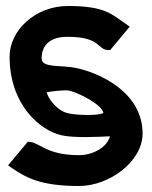

<svg xmlns="http://www.w3.org/2000/svg" viewBox="-20 -610 508 641"><path d="M187 -158C228 -149 309 -153 347 -155C337 -117 289 -92 244 -92C136 -92 113 -133 81 -136L73 -137L7 -58L21 -48C69 -16 117 11 244 11C345 11 456 -71 456 -164C456 -303 311 -367 234 -383C183 -394 119 -382 119 -415C119 -463 152 -488 207 -487C316 -487 304 -445 340 -443H348L413 -521L399 -531C354 -561 333 -590 207 -590C97 -590 12 -508 12 -421C12 -261 113 -174 187 -158ZM213 -307C245 -299 320 -261 325 -233C309 -223 235 -225 207 -232C170 -240 140 -282 136 -302C152 -305 198 -311 213 -307Z"/></svg>

Font: Charger Pro
Style: BlkNar
Weight: 900
Designer: Jasper
Foundry: Cannot Into Space Fonts
Version: Version 1.09